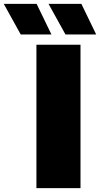

<svg xmlns="http://www.w3.org/2000/svg" viewBox="-128 -971 517 991"><path d="M60 0V-740H287.5V0ZM210 -793 122.5 -951H292L368.5 -793ZM-21 -793 -108.5 -951H61L137.5 -793Z"/></svg>

Font: Encode Sans SemiExpanded Black
Style: Regular
Weight: 900
Width: 6
Designer: Multiple Designers
Foundry: Impallari Type
Version: Version 3.002